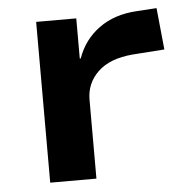

<svg xmlns="http://www.w3.org/2000/svg" viewBox="-43 -554 587 596"><g transform="rotate(-5 250.5 -255.5)"><path d="M90 0V-501H215V-376H218Q238 -433 286 -468Q334 -503 404 -507L466 -511L479 -381L380 -374Q308 -368 271 -332.5Q234 -297 234 -246V0Z"/></g></svg>

Font: Nunito Sans 7pt SemiExpanded
Style: Bold
Weight: 700
Width: 6
Designer: Vernon Adams
Foundry: Vernon Adams
Version: Version 3.101;gftools[0.9.27]